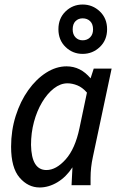

<svg xmlns="http://www.w3.org/2000/svg" viewBox="-20 -818 541 848"><path d="M29 -170Q29 -242 49.5 -306.5Q70 -371 105 -420Q140 -469 184 -497Q228 -525 274 -525Q336 -525 380 -472L394 -515H473L390 -124Q380 -78 380 -33V0H296L300 -79Q272 -36 233.5 -13Q195 10 155 10Q104 10 66.5 -33.5Q29 -77 29 -170ZM117 -178Q119 -67 185 -67Q228 -67 270 -114Q312 -161 331 -252L364 -409Q344 -432 321.5 -441Q299 -450 278 -450Q247 -450 218 -427.5Q189 -405 166 -366.5Q143 -328 130 -279.5Q117 -231 117 -178ZM238 -689Q238 -737 269.5 -767.5Q301 -798 345 -798Q389 -798 421 -767.5Q453 -737 453 -689Q453 -641 421 -610.5Q389 -580 345 -580Q301 -580 269.5 -610.5Q238 -641 238 -689ZM301 -688Q301 -666 313.5 -653Q326 -640 345 -640Q365 -640 378 -653Q391 -666 391 -688Q391 -712 378 -724.5Q365 -737 345 -737Q326 -737 313.5 -724.5Q301 -712 301 -688Z"/></svg>

Font: Radio Canada Condensed
Style: Italic
Weight: 400
Width: 3
Italic angle: -12°
Designer: Charles Daoud, Etienne Aubert Bonn, Alexandre Saumier Demers, Jacques Le Bailly
Foundry: Radio-Canada
Version: Version 2.104; ttfautohint (v1.8.4.7-5d5b);gftools[0.9.28.de